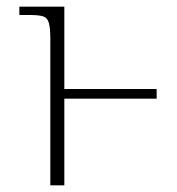

<svg xmlns="http://www.w3.org/2000/svg" viewBox="-20 -556 531 576"><path d="M131 -439Q131 -472 126.5 -487.5Q122 -503 109 -507Q96 -511 70 -511H38V-536H173V-289H450V-260H173V0H131Z"/></svg>

Font: Noto Serif ExtraLight
Style: Regular
Weight: 200
Designer: Monotype Design Team
Foundry: Monotype Imaging Inc.
Version: Version 2.015; ttfautohint (v1.8.4.7-5d5b)